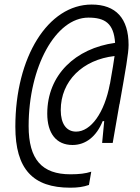

<svg xmlns="http://www.w3.org/2000/svg" viewBox="-20 -723 626 861"><path d="M294.9 118.7C329.1 118.7 353.5 115.2 378.9 106.4L389.2 46.9C363.8 55.2 335.4 58.6 295.9 58.6C168.5 58.6 108.4 -7.3 108.4 -157.7C108.4 -423.8 230 -644 376.5 -644C449.7 -644 490.2 -619.1 496.1 -530.8C318.4 -506.3 191.9 -387.2 191.9 -213.4C191.9 -125 232.4 -72.8 305.2 -72.8C364.3 -72.8 412.6 -110.8 440.4 -179.7H447.3L438 -82H485.4L515.6 -255.9H516.1C543.9 -413.1 556.6 -483.9 556.6 -521.5C556.6 -640.6 499.5 -702.6 391.1 -702.6C195.3 -702.6 48.8 -467.3 48.8 -154.8C48.8 35.2 127.4 118.7 294.9 118.7ZM493.7 -471.7C490.7 -448.2 484.4 -411.1 473.1 -346.7H472.7C448.7 -216.8 387.2 -132.8 321.3 -132.8C277.8 -132.8 252.4 -168 252.4 -229C252.4 -360.8 351.6 -455.6 493.7 -471.7Z"/></svg>

Font: Cascadia Mono PL Light
Style: Italic
Weight: 300
Italic angle: -10°
Monospace: yes
Designer: Aaron Bell
Foundry: Saja Typeworks
Version: Version 2404.023